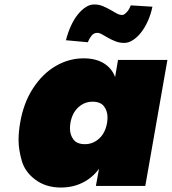

<svg xmlns="http://www.w3.org/2000/svg" viewBox="-20 -832 769 859"><path d="M70 -282Q85 -371 127.5 -436.5Q170 -502 229 -536.5Q288 -571 354 -571Q409 -571 445 -548.5Q481 -526 495 -487L508 -564H729L630 0H409L423 -77Q395 -38 351 -15.5Q307 7 252 7Q186 7 139 -27.5Q92 -62 77.5 -112.5Q63 -163 63 -206Q63 -241 70 -282ZM459 -282Q461 -296 461 -307Q461 -335 445.5 -356Q430 -377 394 -377Q358 -377 330.5 -352Q303 -327 295 -282Q293 -268 293 -257Q293 -229 308.5 -208Q324 -187 360 -187Q396 -187 423.5 -212Q451 -237 459 -282ZM275 -652Q284 -687 297.5 -716.5Q311 -746 328 -767Q345 -788 363.5 -800Q382 -812 401 -812Q423 -812 440.5 -804.5Q458 -797 473 -788.5Q488 -780 501 -772.5Q514 -765 527 -765Q533 -765 539 -770Q545 -775 550.5 -781.5Q556 -788 559.5 -795.5Q563 -803 565 -808L662 -802Q655 -768 641.5 -738Q628 -708 611 -686.5Q594 -665 574.5 -652.5Q555 -640 536 -640Q515 -640 497 -647Q479 -654 464 -662.5Q449 -671 437 -678Q425 -685 415 -685Q399 -685 388.5 -671Q378 -657 373 -643Z"/></svg>

Font: Fz Poppins Black
Style: Italic
Weight: 900
Italic angle: -10°
Designer: Ninad Kale (Devanagari), Jonny Pinhorn (Latin)
Foundry: Indian Type Foundry
Version: Vit hóa bi Vntype.Com & FontZin.Com